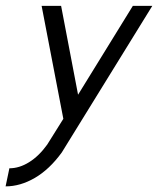

<svg xmlns="http://www.w3.org/2000/svg" viewBox="-41 -414 551 669"><path d="M171.9 -393.6 231 -84 421.9 -393.6H489.7L174.3 117.2Q131.3 176.3 80.6 205.8Q29.8 235.4 -21.5 235.4L-8.3 172.4Q26.4 172.4 60.5 151.1Q94.7 129.9 123.5 89.8L179.7 0L104 -393.6Z"/></svg>

Font: Fibel Nord
Style: Italic
Weight: 400
Designer: Peter Wiegel
Foundry: Peter Wioegel
Version: Version 000.000